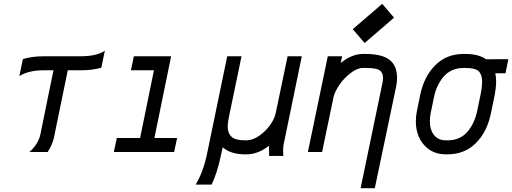

<svg xmlns="http://www.w3.org/2000/svg" viewBox="-20 -794 2676 1003"><path d="M209 -500H399.9Q486.3 -500 527.8 -529.3L509.3 -440.4Q463.9 -426.8 399.9 -426.8H334L261.7 -74.7Q253.4 -37.1 229 0H133.8Q179.7 -41.5 190.4 -89.4L259.3 -426.8H209Q128.9 -426.8 81.1 -396.5L99.6 -485.4Q146.5 -500 209 -500Z M889.6 0H574.7L590.3 -73.2H711.9L784.2 -426.8H664.1L679.2 -500H874L786.6 -73.2H905.3Z M1385.7 -32.7Q1327.6 12.2 1268.6 12.2H1258.3Q1186 12.2 1143.1 -24.4L1133.8 19.5Q1113.3 113.8 1085.4 170.4H1002Q1042 105.5 1062.5 4.9L1167 -500H1241.7L1175.3 -180.2Q1169.4 -150.9 1169.4 -133.3Q1169.4 -98.1 1189.7 -79.6Q1210 -61 1258.3 -61H1268.6Q1300.3 -61 1334.5 -85Q1368.7 -108.9 1391.4 -141.4Q1414.1 -173.8 1419.9 -201.2L1482.4 -500H1556.6L1461.9 -40.5Q1459 -26.4 1459 -3.9Q1459 10.7 1460 20.5H1385.7V-3.9Q1385.7 -5.9 1385.5 -11.2Q1385.3 -16.6 1385.3 -22Q1385.3 -27.3 1385.7 -32.7Z M1884.8 -569.3 1822.8 -641.6 1976.6 -773.9 2038.6 -701.7ZM1886.7 -512.2Q1976.1 -512.2 2015.1 -481.4Q2054.2 -450.7 2054.2 -387.7Q2054.2 -366.2 2049.8 -343.8L1938 189H1863.8L1977.5 -358.4Q1981 -376.5 1981 -387.7Q1981 -401.9 1975.8 -411.6Q1970.7 -421.4 1963.4 -426.8Q1956.1 -432.1 1942.4 -434.8Q1928.7 -437.5 1917 -438.2Q1905.3 -439 1886.7 -439H1876.5Q1846.2 -439 1811.8 -412.6Q1777.3 -386.2 1753.4 -351.3Q1729.5 -316.4 1722.7 -288.1L1662.6 0H1588.4L1692.4 -500H1767.1L1759.8 -464.8Q1817.9 -512.2 1876.5 -512.2Z M2401.4 -512.2H2411.6Q2479.5 -512.2 2519.5 -484.4L2635.7 -484.9L2620.6 -411.1H2567.4Q2571.8 -391.1 2571.8 -367.7Q2571.8 -333.5 2561.5 -284.2L2544.4 -201.2Q2524.4 -104.5 2465.6 -46.1Q2406.7 12.2 2318.4 12.2H2308.1Q2238.3 12.2 2195.3 -36.6Q2152.3 -85.4 2152.3 -161.1Q2152.3 -188 2158.2 -215.8L2175.3 -298.8Q2195.3 -395 2254.2 -453.6Q2313 -512.2 2401.4 -512.2ZM2246.6 -284.2 2229.5 -201.2Q2225.6 -182.1 2225.6 -161.1Q2225.6 -115.2 2247.8 -88.1Q2270 -61 2308.1 -61H2318.4Q2382.8 -61 2420.9 -104.7Q2459 -148.4 2473.1 -215.8L2490.2 -298.8Q2498.5 -338.9 2498.5 -367.7Q2498.5 -403.8 2481 -421.4Q2463.4 -439 2411.6 -439H2401.4Q2367.7 -439 2340.6 -426.3Q2313.5 -413.6 2295.2 -391.1Q2276.9 -368.7 2264.9 -342.3Q2252.9 -315.9 2246.6 -284.2Z"/></svg>

Font: Anka/Coder Condensed
Style: Italic
Weight: 400
Width: 4
Italic angle: -12°
Monospace: yes
Version: Version 001.100